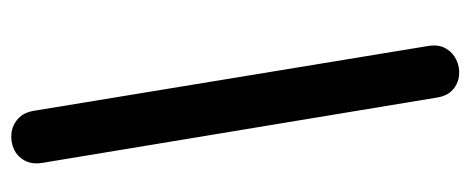

<svg xmlns="http://www.w3.org/2000/svg" viewBox="-276 -520 864 353"><g transform="rotate(90 156.5 -344.0)"><path d="M184 25 65 -699Q62 -718 69.5 -731Q77 -744 90.5 -750.5Q104 -757 119 -755.5Q134 -754 145.5 -744Q157 -734 160 -714L280 11Q283 30 275.5 43.5Q268 57 254.5 63Q241 69 226 67.5Q211 66 199 55.5Q187 45 184 25Z"/></g></svg>

Font: Nunito ExtraLight
Style: Bold Italic
Weight: 700
Italic angle: -9°
Version: Version 3.602